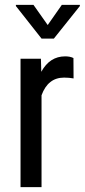

<svg xmlns="http://www.w3.org/2000/svg" viewBox="-20 -770 349 790"><path d="M243.7 -450.7Q177.2 -450.7 150.9 -377.9V0H64.5V-528.3H148.4L149.9 -474.6Q184.6 -538.1 248 -538.1Q268.6 -538.1 282.2 -531.2L282.7 -447.3Q264.6 -450.7 243.7 -450.7ZM308.6 -750V-745.1L201.7 -611.3H150.9L45.4 -745.1V-750H117.7L176.3 -667L234.4 -750Z"/></svg>

Font: RobotoCondensed-Regular
Style: Regular
Weight: 400
Designer: Google
Version: Version 2.001201; 2014